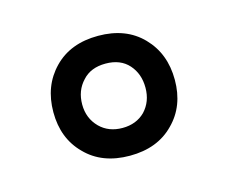

<svg xmlns="http://www.w3.org/2000/svg" viewBox="-49 -602 416 352"><g transform="rotate(-15 159.5 -426.0)"><path d="M44.9 -425.8C44.9 -392.6 55.3 -365.6 76.2 -344.7C97 -323.2 125 -312.5 160.2 -312.5C195.3 -312.5 223.3 -323.2 244.1 -344.7C265 -365.6 275.4 -392.6 275.4 -425.8C275.4 -459 265 -486.3 244.1 -507.8C223.3 -529.3 195.3 -540 160.2 -540C125 -540 97 -529.3 76.2 -507.8C55.3 -486.3 44.9 -459 44.9 -425.8ZM99.6 -425.8C99.6 -443.4 105.1 -458 116.2 -469.7C126.6 -481.4 141.3 -487.3 160.2 -487.3C179 -487.3 193.7 -481.4 204.1 -469.7C214.5 -458 219.7 -443.4 219.7 -425.8C219.7 -408.2 214.2 -393.6 203.1 -381.8C192.1 -370.8 177.7 -365.2 160.2 -365.2C142.6 -365.2 128.3 -370.8 117.2 -381.8C105.5 -393.6 99.6 -408.2 99.6 -425.8Z"/></g></svg>

Font: Helmet
Style: Regular
Weight: 400
Designer: Carl Enlund
Version: 1.0